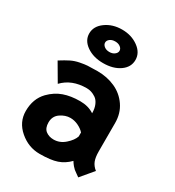

<svg xmlns="http://www.w3.org/2000/svg" viewBox="-182 -852 881 968"><g transform="rotate(30 259.0 -368.0)"><path d="M273.4 -667.2Q261.7 -676.3 243.2 -676.3Q224.6 -676.3 212.9 -667.2Q201.2 -658.2 201.2 -646Q201.2 -633.8 213.1 -624.5Q225.1 -615.2 243.2 -615.2Q261.2 -615.2 273.2 -624.5Q285.2 -633.8 285.2 -646Q285.2 -658.2 273.4 -667.2ZM108.9 -646Q108.9 -688 148.7 -716.8Q188.5 -745.6 243.7 -745.6Q298.3 -745.6 338.1 -716.8Q377.9 -688 377.9 -646Q377.9 -604 340.1 -577.4Q302.2 -550.8 243.7 -550.8Q187 -550.8 147.9 -577.9Q108.9 -605 108.9 -646ZM155.3 -154.8Q155.3 -121.6 174.1 -106.9Q192.9 -92.3 220.2 -92.3Q256.3 -92.3 285.4 -118.2Q314.5 -144 322.8 -169.4V-192.4Q309.1 -208 286.4 -218.8Q263.7 -229.5 240.7 -229.5Q210.9 -229.5 183.1 -210.2Q155.3 -190.9 155.3 -154.8ZM447.8 -154.3Q447.8 -120.1 456.1 -99.1Q464.4 -78.1 484.9 -62L423.8 10.7Q418 6.3 406.7 -1.5Q395.5 -9.3 390.1 -13.7Q384.8 -18.1 376.7 -27.6Q368.7 -37.1 361.3 -49.3Q332.5 -19.5 296.1 -7.1Q259.8 5.4 195.3 5.4Q130.4 5.4 78.9 -38.8Q27.3 -83 27.3 -147.5Q27.3 -218.8 70.8 -263.7Q104.5 -297.9 145.5 -312.5Q186.5 -327.1 240.7 -327.1Q289.1 -327.1 322.8 -304.2Q322.8 -332.5 313.7 -353Q304.7 -373.5 290.3 -383.1Q275.9 -392.6 262.9 -396.5Q250 -400.4 236.8 -400.4Q149.9 -400.4 98.6 -346.2L39.1 -447.8Q70.8 -467.8 92.5 -478.5Q114.3 -489.3 140.6 -494.4Q167 -499.5 182.9 -500.5Q198.7 -501.5 240.7 -502Q296.4 -502 343 -481.2Q389.6 -460.4 418.7 -418.2Q447.8 -376 447.8 -319.8Z"/></g></svg>

Font: Fantasque Sans Mono
Style: Bold
Weight: 700
Monospace: yes
Designer: Jany Belluz
Version: Version 1.8.0 ; ttfautohint (v1.8.2)